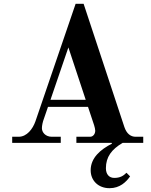

<svg xmlns="http://www.w3.org/2000/svg" viewBox="-20 -750 794 1008"><path d="M245 -226 339 -501 430 -226ZM44 0H299V-32H252C219 -32 200 -55 200 -77C200 -90 204 -110 211 -128L232 -189H442L474 -93C477 -84 480 -70 480 -64C480 -47 469 -32 453 -32H381V0H566L568 4C507 35 456 79 456 144C456 198 496 238 555 238C609 238 642 206 663 176L644 157C628 173 611 184 580 184C552 184 536 164 536 133C536 74 566 34 624 0H732V-32H692C666 -32 645 -48 633 -83L419 -730H377L166 -113C152 -73 121 -32 78 -32H44Z"/></svg>

Font: Old Standard
Style: Bold
Weight: 700
Designer: Alexey Kryukov <alexios@thessalonica.org.ru>
Version: Version 2.0.2